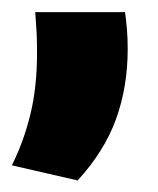

<svg xmlns="http://www.w3.org/2000/svg" viewBox="-24 -194 266 324"><path d="M187 -173.5Q189 -159.5 190.2 -144.5Q191.5 -129.5 191.5 -111.5Q191.5 -47.5 171.8 7Q152 61.5 107 110.5L-4 85Q16 45 27.2 -0.8Q38.5 -46.5 38.5 -105Q38.5 -123 37.8 -138.5Q37 -154 35.5 -173.5Z"/></svg>

Font: Anek Odia SemiCondensed ExtraBold
Style: Regular
Weight: 800
Width: 4
Designer: Yesha Goshar & Mahesh Sahu (Odia), Yesha Goshar (Latin)
Foundry: Ek Type
Version: Version 1.003